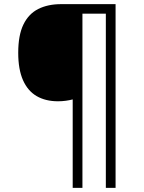

<svg xmlns="http://www.w3.org/2000/svg" viewBox="-20 -780 695 927"><path d="M538 127H491V-714H378V127H331V-300Q316 -296 297.5 -293.5Q279 -291 260 -291Q200 -291 157 -316Q114 -341 91 -393Q68 -445 68 -525Q68 -610 93 -661.5Q118 -713 164.5 -736.5Q211 -760 275 -760H538Z"/></svg>

Font: Noto Sans Syriac Eastern Light
Style: Regular
Weight: 300
Designer: Patrick Giasson and the Monotype Design Team
Foundry: Monotype Imaging Inc.
Version: Version 3.001